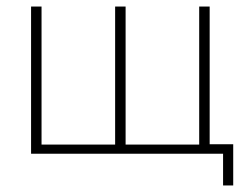

<svg xmlns="http://www.w3.org/2000/svg" viewBox="-20 -470 758 587"><path d="M662 0H75V-450H107V-28H332V-450H364V-28H589V-450H621V-29H693V97H662Z"/></svg>

Font: Poiret One
Style: Regular
Weight: 400
Designer: Denis Masharov (denis.masharov@gmail.com), Cyreal (Charset Expansion)
Foundry: Denis Masharov
Version: Version 1.101